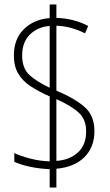

<svg xmlns="http://www.w3.org/2000/svg" viewBox="-20 -780 492 858"><path d="M202 -24Q155 -26 113.5 -35Q72 -44 44 -57V-96Q73 -82 116.5 -71Q160 -60 202 -59V-349Q153 -371 117 -394.5Q81 -418 61.5 -451Q42 -484 42 -532Q42 -606 87 -650Q132 -694 202 -699V-760H232V-700Q309 -698 374 -664L360 -631Q297 -663 232 -665V-375Q315 -340 358.5 -301.5Q402 -263 402 -194Q402 -122 357 -77.5Q312 -33 232 -26V58H202ZM202 -664Q149 -660 114 -626Q79 -592 79 -532Q79 -474 112.5 -444Q146 -414 202 -388ZM232 -61Q291 -65 328 -98.5Q365 -132 365 -193Q365 -246 332 -276.5Q299 -307 232 -337Z"/></svg>

Font: Noto Sans Kannada Condensed ExtraLight
Style: Regular
Weight: 200
Width: 3
Designer: Jelle Bosma - Monotype Design Team
Foundry: Monotype Imaging Inc.
Version: Version 2.005; ttfautohint (v1.8.4.7-5d5b)